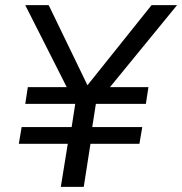

<svg xmlns="http://www.w3.org/2000/svg" viewBox="-20 -725 707 745"><path d="M216 0 243 -167H53L64 -232H258L272 -322H78L88 -387H256L245 -375L78 -705H169L319 -395H320L568 -705H667L397 -375L390 -387H556L546 -322H352L338 -232H532L521 -167H331L305 0Z"/></svg>

Font: Nunito Sans 7pt
Style: Italic
Weight: 400
Italic angle: -9°
Designer: Vernon Adams
Foundry: Vernon Adams
Version: Version 3.101;gftools[0.9.27]